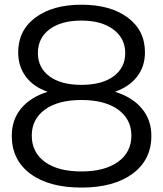

<svg xmlns="http://www.w3.org/2000/svg" viewBox="-20 -806 707 833"><path d="M636.7 -216.7Q636.7 -112.2 555 -52.2Q473.3 7.8 333.3 7.8Q192.2 7.8 111.7 -52.2Q31.1 -112.2 31.1 -216.7Q31.1 -286.7 71.7 -335.6Q112.2 -384.4 186.7 -407.8Q125.6 -428.9 92.2 -473.3Q58.9 -517.8 58.9 -578.9Q58.9 -674.4 133.9 -730Q208.9 -785.6 333.3 -785.6Q458.9 -785.6 533.9 -730Q608.9 -674.4 608.9 -578.9Q608.9 -517.8 575 -473.9Q541.1 -430 478.9 -407.8Q554.4 -384.4 595.6 -335Q636.7 -285.6 636.7 -216.7ZM144.4 -575.6Q144.4 -512.2 194.4 -475Q244.4 -437.8 333.3 -437.8Q422.2 -437.8 472.8 -475Q523.3 -512.2 523.3 -575.6Q523.3 -640 471.7 -678.3Q420 -716.7 333.3 -716.7Q245.6 -716.7 195 -678.9Q144.4 -641.1 144.4 -575.6ZM550 -217.8Q550 -288.9 492.2 -330.6Q434.4 -372.2 333.3 -372.2Q232.2 -372.2 175 -330.6Q117.8 -288.9 117.8 -217.8Q117.8 -145.6 174.4 -103.9Q231.1 -62.2 333.3 -62.2Q434.4 -62.2 492.2 -103.9Q550 -145.6 550 -217.8Z"/></svg>

Font: Paperlogy 4 Regular
Style: Regular
Weight: 400
Designer: redesigned by Lee Juim, glyphs from Gmarket Sans & Montserrat
Foundry: PT&
Version: Version 1.001